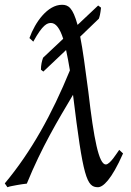

<svg xmlns="http://www.w3.org/2000/svg" viewBox="-44 -762 548 802"><path d="M215 -742C155 -742 103 -670 79 -603L95 -588C135 -661 154 -666 169 -666C189 -666 206 -644 220 -600L136 -521C131 -507 127 -491 127 -471L137 -463L232 -553C238 -526 243 -498 248 -468C173 -285 87 -129 -24 4L-13 20C-7 18 -1 16 6 15L27 11C40 9 55 6 68 5C131 -149 197 -258 261 -366C303 -21 318 20 365 20C386 20 421 -10 470 -121L454 -136C445 -124 416 -75 398 -75C369 -75 348 -180 325 -379L307 -512C302 -550 296 -582 291 -609L369 -684C372 -693 375 -702 378 -730L366 -739L280 -658C260 -731 241 -742 215 -742Z"/></svg>

Font: Temporarium
Style: Italic
Weight: 400
Italic angle: -7°
Version: Version 1.1